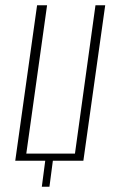

<svg xmlns="http://www.w3.org/2000/svg" viewBox="-20 -611 446 730"><path d="M139 99 152 0H38L121 -591H159L80 -27H265L343 -591H380L297 0H181L168 99Z"/></svg>

Font: Alumni Sans ExtraLight
Style: Italic
Weight: 250
Italic angle: -8°
Version: Version 1.016